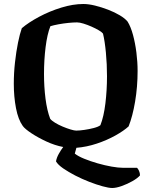

<svg xmlns="http://www.w3.org/2000/svg" viewBox="-20 -740 771 960"><path d="M541 200Q524 200 493 191.5Q462 183 426 169Q390 155 356 137.5Q322 120 296 102Q270 84 260 67Q263 49 273.5 30Q284 11 296 -5Q254 -13 212 -32.5Q170 -52 137.5 -73.5Q105 -95 94 -110Q71 -142 60 -199Q49 -256 49 -321Q49 -375 55 -428.5Q61 -482 70 -526.5Q79 -571 89 -599Q123 -628 175.5 -656Q228 -684 286.5 -702Q345 -720 397 -720Q423 -720 455.5 -712Q488 -704 520.5 -691.5Q553 -679 579 -663.5Q605 -648 618 -632Q634 -606 645 -565.5Q656 -525 662 -477.5Q668 -430 668 -385Q668 -306 655.5 -232Q643 -158 623 -108Q599 -86 557 -62.5Q515 -39 464 -22Q413 -5 362 -1L354 28Q370 41 400.5 53.5Q431 66 467.5 76.5Q504 87 538 93Q572 99 595 99H665Q670 103 675 114Q680 125 680 137Q668 151 642.5 165.5Q617 180 589 190Q561 200 541 200ZM361 -87Q377 -87 401.5 -90.5Q426 -94 449 -100Q472 -106 482 -114Q499 -157 507 -223Q515 -289 515 -359Q515 -419 509.5 -477Q504 -535 495 -572Q490 -579 474 -588.5Q458 -598 437.5 -607Q417 -616 397.5 -622Q378 -628 365 -628Q347 -628 322 -625.5Q297 -623 272.5 -618.5Q248 -614 232 -609Q216 -569 208 -504.5Q200 -440 200 -370Q200 -306 207.5 -247Q215 -188 231 -146Q238 -137 255 -126.5Q272 -116 293.5 -107Q315 -98 333.5 -92.5Q352 -87 361 -87Z"/></svg>

Font: Texturina 72pt ExtraBold
Style: Regular
Weight: 800
Designer: Guillermo Torres Carreño
Foundry: Omnibus-Type
Version: Version 1.002; ttfautohint (v1.8.3)